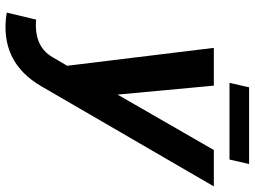

<svg xmlns="http://www.w3.org/2000/svg" viewBox="-132 -559 910 686"><g transform="rotate(90 323.0 -216.0)"><path d="M50 110Q147 118 185 50L215 -1L151 -525H286L318 -181L516 -525H646L289 90Q201 243 25 215ZM566 -651 550 -581H276L292 -651Z"/></g></svg>

Font: Miedinger
Style: Bold-Italic
Weight: 700
Italic angle: -13°
Version: Version 001.000